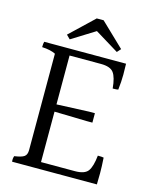

<svg xmlns="http://www.w3.org/2000/svg" viewBox="-118 -965 754 945"><g transform="rotate(15 259.0 -492.5)"><path d="M273 -827 154 -753 135 -772 256 -887H291L411 -772L394 -753ZM174 -133H347Q396 -133 413 -156Q430 -179 436 -236Q459 -236 466 -234Q469 -189 469 -155.5Q469 -122 468 -98H36Q34 -114 39 -127Q75 -132 88.5 -141.5Q102 -151 102 -175V-666Q76 -679 33 -681Q33 -700 36 -709H453Q454 -688 454 -653.5Q454 -619 449 -576Q443 -574 421 -574Q416 -630 399 -653Q382 -676 334 -676H174V-427L338 -434H368V-386H338L174 -390Z"/></g></svg>

Font: Halant
Style: Regular
Weight: 400
Designer: Hitesh Malaviya (Devanagari), Satya Rajpurohit (Latin)
Foundry: Indian Type Foundry
Version: Version 1.101;PS 1.0;hotconv 1.0.78;makeotf.lib2.5.61930; tt